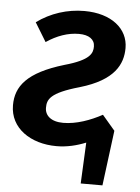

<svg xmlns="http://www.w3.org/2000/svg" viewBox="-51 -585 571 783"><g transform="rotate(5 234.0 -193.0)"><path d="M216 -82C166 -82 141 -106 141 -137C141 -171 151 -199 271 -233C411 -274 443 -342 443 -408C443 -487 374 -544 263 -544C193 -544 125 -522 69 -481L116 -404C159 -433 204 -449 249 -449C290 -449 314 -432 314 -403C314 -376 305 -347 201 -318C50 -273 6 -213 6 -136C6 -42 91 15 197 15C240 15 280 5 317 -10L309 158H398L427 -68L375 -129C327 -103 270 -82 216 -82Z"/></g></svg>

Font: Fira Sans Medium
Style: Italic
Weight: 500
Italic angle: -8°
Designer: bBox Type GmbH & Carrois Corporate GbR & Edenspiekermann AG
Foundry: bBox Type GmbH & Carrois Corporate GbR & Edenspiekermann AG
Version: Version 4.301;PS 004.301;hotconv 1.0.88;makeotf.lib2.5.64775